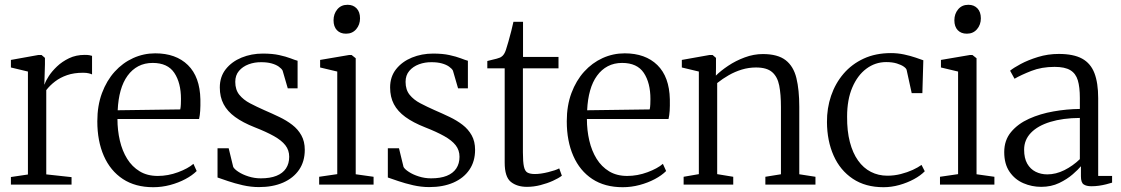

<svg xmlns="http://www.w3.org/2000/svg" viewBox="-20 -770 4678 801"><path d="M25.5 0V-31.5L96.5 -42V-471.5L25.5 -488.5V-520L139.5 -540.5H153.5L167.5 -528.5V-502L165 -416.5L167 -420.5Q171 -433 183.8 -452.8Q196.5 -472.5 217.8 -492.8Q239 -513 268 -527Q297 -541 333.5 -541Q345.5 -541 352.5 -539.8Q359.5 -538.5 364 -537V-459.5Q360.5 -461.5 350.8 -464Q341 -466.5 326.5 -466.5Q288.5 -466.5 259.8 -456.5Q231 -446.5 209.8 -430.2Q188.5 -414 173 -394V-42.5L278.5 -31V0Z M619.5 11Q544.5 11 492.5 -23.2Q440.5 -57.5 413.2 -119.5Q386 -181.5 386 -264Q386 -329.5 405.5 -381.8Q425 -434 458.5 -471Q492 -508 535.8 -527.8Q579.5 -547.5 627.5 -547.5Q714 -547.5 764 -498.5Q814 -449.5 816 -355.5Q816.5 -327 815.2 -307.8Q814 -288.5 810.5 -273.5H470Q470 -226.5 480 -183.5Q490 -140.5 510.5 -107.5Q531 -74.5 562.8 -55.2Q594.5 -36 638 -36Q681 -36 722.8 -51.5Q764.5 -67 787 -86.5L800.5 -56.5Q782 -38 753.2 -22.8Q724.5 -7.5 689.8 1.8Q655 11 619.5 11ZM471 -310 732 -313.5Q734 -323 734.5 -335.2Q735 -347.5 735 -357Q735 -424.5 707.2 -466Q679.5 -507.5 617 -507.5Q583.5 -507.5 557.2 -493.8Q531 -480 512.2 -454.2Q493.5 -428.5 483.2 -392Q473 -355.5 471 -310Z M1060.5 10.5Q1027 10.5 993 2.8Q959 -5 931.2 -14.5Q903.5 -24 887.5 -29.5V-151.5H934L953 -73.5Q958 -64 975.2 -52.8Q992.5 -41.5 1017 -33.8Q1041.5 -26 1068 -26Q1107 -26 1133.2 -36.5Q1159.5 -47 1173 -67.2Q1186.5 -87.5 1186.5 -116Q1186.5 -143.5 1170.5 -164Q1154.5 -184.5 1122.8 -202.2Q1091 -220 1042.5 -239Q993 -258.5 960.8 -282Q928.5 -305.5 912.8 -335.5Q897 -365.5 897 -405Q897 -450 922 -481.5Q947 -513 988 -529.8Q1029 -546.5 1076.5 -546.5Q1116.5 -546.5 1144.8 -540.2Q1173 -534 1191.8 -526.8Q1210.5 -519.5 1221.5 -516.5V-401.5H1180.5L1159 -475.5Q1154.5 -484 1142.8 -492.2Q1131 -500.5 1112.8 -505.5Q1094.5 -510.5 1070.5 -510.5Q1042.5 -511 1017.5 -501.8Q992.5 -492.5 977 -474.2Q961.5 -456 961.5 -428.5Q961.5 -395.5 978.5 -374.5Q995.5 -353.5 1023.2 -339Q1051 -324.5 1082.5 -310.5Q1115 -296.5 1145.2 -282Q1175.5 -267.5 1199.2 -249.2Q1223 -231 1237.2 -205.5Q1251.5 -180 1251.5 -145Q1251.5 -96.5 1227.8 -61.8Q1204 -27 1161 -8.2Q1118 10.5 1060.5 10.5Z M1311.5 0V-32.5L1387 -43.5V-471.5L1315.5 -488.5V-520L1436 -540.5H1447L1464 -527V-43L1538.5 -32.5V0ZM1423 -629.5Q1399.5 -629.5 1385.5 -644.2Q1371.5 -659 1371.5 -685.5Q1371.5 -712 1387.2 -731Q1403 -750 1429.5 -750H1430.5Q1453.5 -750 1467.8 -735Q1482 -720 1482 -693.5Q1482 -667 1466 -648.2Q1450 -629.5 1424 -629.5Z M1771 10.5Q1737.5 10.5 1703.5 2.8Q1669.5 -5 1641.8 -14.5Q1614 -24 1598 -29.5V-151.5H1644.5L1663.5 -73.5Q1668.5 -64 1685.8 -52.8Q1703 -41.5 1727.5 -33.8Q1752 -26 1778.5 -26Q1817.5 -26 1843.8 -36.5Q1870 -47 1883.5 -67.2Q1897 -87.5 1897 -116Q1897 -143.5 1881 -164Q1865 -184.5 1833.2 -202.2Q1801.5 -220 1753 -239Q1703.5 -258.5 1671.2 -282Q1639 -305.5 1623.2 -335.5Q1607.5 -365.5 1607.5 -405Q1607.5 -450 1632.5 -481.5Q1657.5 -513 1698.5 -529.8Q1739.5 -546.5 1787 -546.5Q1827 -546.5 1855.2 -540.2Q1883.5 -534 1902.2 -526.8Q1921 -519.5 1932 -516.5V-401.5H1891L1869.5 -475.5Q1865 -484 1853.2 -492.2Q1841.5 -500.5 1823.2 -505.5Q1805 -510.5 1781 -510.5Q1753 -511 1728 -501.8Q1703 -492.5 1687.5 -474.2Q1672 -456 1672 -428.5Q1672 -395.5 1689 -374.5Q1706 -353.5 1733.8 -339Q1761.5 -324.5 1793 -310.5Q1825.5 -296.5 1855.8 -282Q1886 -267.5 1909.8 -249.2Q1933.5 -231 1947.8 -205.5Q1962 -180 1962 -145Q1962 -96.5 1938.2 -61.8Q1914.5 -27 1871.5 -8.2Q1828.5 10.5 1771 10.5Z M2178.5 9.5Q2137 9.5 2111.2 -11.2Q2085.5 -32 2085.5 -91.5V-485H2013V-515.5Q2020 -517.5 2031 -520Q2042 -522.5 2052.2 -525.2Q2062.5 -528 2066.5 -530Q2073 -533.5 2077 -537.5Q2081 -541.5 2084.2 -547.2Q2087.5 -553 2090.5 -561.5Q2094.5 -573.5 2100.8 -595.5Q2107 -617.5 2113 -640.8Q2119 -664 2122 -679H2162V-532.5H2310V-485H2161.5V-134.5Q2161.5 -94 2165.8 -74.8Q2170 -55.5 2181 -49.8Q2192 -44 2211.5 -44Q2235.5 -44 2266.8 -51.8Q2298 -59.5 2313 -67.5L2324 -37Q2310.5 -26.5 2286.8 -15.8Q2263 -5 2234.8 2.2Q2206.5 9.5 2178.5 9.5Z M2578 11Q2503 11 2451 -23.2Q2399 -57.5 2371.8 -119.5Q2344.5 -181.5 2344.5 -264Q2344.5 -329.5 2364 -381.8Q2383.5 -434 2417 -471Q2450.5 -508 2494.2 -527.8Q2538 -547.5 2586 -547.5Q2672.5 -547.5 2722.5 -498.5Q2772.5 -449.5 2774.5 -355.5Q2775 -327 2773.8 -307.8Q2772.5 -288.5 2769 -273.5H2428.5Q2428.5 -226.5 2438.5 -183.5Q2448.5 -140.5 2469 -107.5Q2489.5 -74.5 2521.2 -55.2Q2553 -36 2596.5 -36Q2639.5 -36 2681.2 -51.5Q2723 -67 2745.5 -86.5L2759 -56.5Q2740.5 -38 2711.8 -22.8Q2683 -7.5 2648.2 1.8Q2613.5 11 2578 11ZM2429.5 -310 2690.5 -313.5Q2692.5 -323 2693 -335.2Q2693.5 -347.5 2693.5 -357Q2693.5 -424.5 2665.8 -466Q2638 -507.5 2575.5 -507.5Q2542 -507.5 2515.8 -493.8Q2489.5 -480 2470.8 -454.2Q2452 -428.5 2441.8 -392Q2431.5 -355.5 2429.5 -310Z M2895.5 -43.5V-471.5L2824.5 -488.5V-520L2939.5 -540.5H2953L2967 -528.5V-486L2966.5 -454.5Q2986.5 -474.5 3017.8 -495.5Q3049 -516.5 3086.8 -530.5Q3124.5 -544.5 3162.5 -544.5Q3224.5 -544.5 3257.5 -519Q3290.5 -493.5 3302.5 -444.2Q3314.5 -395 3314.5 -324.5V-43L3382 -32.5V0H3173V-32.5L3238 -43V-323.5Q3238 -376.5 3230.8 -413.2Q3223.5 -450 3201.2 -469.2Q3179 -488.5 3134 -488.5Q3103.5 -488.5 3074.8 -479.8Q3046 -471 3020.2 -456.2Q2994.5 -441.5 2972 -423.5V-43.5L3039 -32.5V0H2832V-32.5Z M3666 11Q3590.5 11 3537.8 -24.2Q3485 -59.5 3457.8 -120.8Q3430.5 -182 3430 -260.5Q3429.5 -318.5 3447.2 -370.5Q3465 -422.5 3499.2 -462.5Q3533.5 -502.5 3583.2 -525.5Q3633 -548.5 3697 -548.5Q3725 -548.5 3751.8 -542.8Q3778.5 -537 3799.5 -529.8Q3820.5 -522.5 3832 -518.5L3828 -381.5H3783.5L3762.5 -477.5Q3761.5 -484 3750.8 -491.8Q3740 -499.5 3721.5 -505.2Q3703 -511 3677 -511Q3631.5 -511 3594.5 -483.5Q3557.5 -456 3535.8 -405.2Q3514 -354.5 3514 -283.5Q3513.5 -223.5 3525.5 -177.5Q3537.5 -131.5 3559.8 -100.2Q3582 -69 3613.2 -53Q3644.5 -37 3682 -37Q3711 -37 3738.2 -44Q3765.5 -51 3787.8 -61.2Q3810 -71.5 3824.5 -82L3838 -55.5Q3820.5 -37.5 3792.8 -22.5Q3765 -7.5 3732 1.8Q3699 11 3666 11Z M3901.5 0V-32.5L3977 -43.5V-471.5L3905.5 -488.5V-520L4026 -540.5H4037L4054 -527V-43L4128.5 -32.5V0ZM4013 -629.5Q3989.5 -629.5 3975.5 -644.2Q3961.5 -659 3961.5 -685.5Q3961.5 -712 3977.2 -731Q3993 -750 4019.5 -750H4020.5Q4043.5 -750 4057.8 -735Q4072 -720 4072 -693.5Q4072 -667 4056 -648.2Q4040 -629.5 4014 -629.5Z M4323.5 9.5Q4284.5 9.5 4249.2 -5.8Q4214 -21 4191.8 -53.2Q4169.5 -85.5 4169.5 -135.5Q4169.5 -185 4198 -219.2Q4226.5 -253.5 4273 -274.5Q4319.5 -295.5 4375 -305.2Q4430.5 -315 4485 -315.5V-361.5Q4485 -406.5 4476.5 -435Q4468 -463.5 4445.2 -477.2Q4422.5 -491 4379.5 -491Q4325.5 -491 4282.8 -474.2Q4240 -457.5 4212.5 -441.5L4194 -475Q4207.5 -486.5 4238.2 -503Q4269 -519.5 4310.2 -532.2Q4351.5 -545 4397 -545Q4458.5 -545 4494.2 -525.5Q4530 -506 4545.8 -465Q4561.5 -424 4561.5 -360.5V-36H4619.5V-8Q4608.5 -4.5 4594.5 -1Q4580.5 2.5 4564.8 4.8Q4549 7 4533.5 7Q4512 7 4500.8 -0.8Q4489.5 -8.5 4489.5 -34.5V-76.5Q4479 -63.5 4455.5 -43Q4432 -22.5 4398.8 -6.5Q4365.5 9.5 4323.5 9.5ZM4349 -42.5Q4385 -42.5 4420.5 -60.2Q4456 -78 4485 -106V-278Q4414 -277.5 4361.8 -261.5Q4309.5 -245.5 4281 -216Q4252.5 -186.5 4252.5 -145.5Q4252.5 -110 4265.5 -87.2Q4278.5 -64.5 4300.5 -53.5Q4322.5 -42.5 4349 -42.5Z"/></svg>

Font: Merriweather 72pt Light
Style: Regular
Weight: 300
Version: Version 2.100